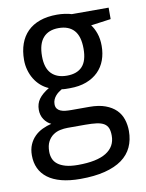

<svg xmlns="http://www.w3.org/2000/svg" viewBox="-87 -608 693 910"><g transform="rotate(-10 259.0 -153.0)"><path d="M498 -536.1V-481L401.9 -467.8Q415.5 -450.7 424.8 -424.1Q434.1 -397.5 434.1 -363.8Q434.1 -326.7 422.6 -295.2Q411.1 -263.7 387.9 -240.7Q364.7 -217.8 330.6 -204.8Q296.4 -191.9 251 -191.9Q240.2 -191.9 229.5 -192.1Q218.8 -192.4 211.9 -193.8Q203.6 -189 195.6 -182.9Q187.5 -176.8 180.9 -168.9Q174.3 -161.1 170.2 -151.4Q166 -141.6 166 -129.9Q166 -116.7 171.9 -108.6Q177.7 -100.6 187.7 -96.2Q197.8 -91.8 211.4 -90.3Q225.1 -88.9 240.2 -88.9H326.2Q371.6 -88.9 402.8 -77.4Q434.1 -65.9 453.9 -46.4Q473.6 -26.9 482.4 -0.2Q491.2 26.4 491.2 56.2Q491.2 99.1 475.3 133.3Q459.5 167.5 426.8 191.2Q394 214.8 344 227.5Q293.9 240.2 226.1 240.2Q173.8 240.2 134.8 230Q95.7 219.7 69.8 200.2Q43.9 180.7 31 153.1Q18.1 125.5 18.1 90.8Q18.1 61.5 27.6 39.3Q37.1 17.1 53.2 1Q69.3 -15.1 90.6 -25.4Q111.8 -35.6 134.8 -41Q114.3 -50.3 101.1 -70.3Q87.9 -90.3 87.9 -116.2Q87.9 -146 103.5 -167.7Q119.1 -189.5 152.8 -210Q131.8 -218.8 114.5 -234.1Q97.2 -249.5 85.2 -269.3Q73.2 -289.1 66.7 -312.5Q60.1 -335.9 60.1 -360.8Q60.1 -404.3 72.3 -438.5Q84.5 -472.7 108.4 -496.6Q132.3 -520.5 168 -533.2Q203.6 -545.9 251 -545.9Q269 -545.9 288.3 -543.2Q307.6 -540.5 320.8 -536.1ZM102.1 87.9Q102.1 106 108.4 121.6Q114.7 137.2 129.2 148.4Q143.6 159.7 167.2 166.3Q190.9 172.9 226.1 172.9Q316.9 172.9 362.1 144.8Q407.2 116.7 407.2 64Q407.2 41.5 401.4 27.3Q395.5 13.2 382.1 5.1Q368.7 -2.9 346.7 -5.9Q324.7 -8.8 293 -8.8H207Q189.9 -8.8 171.4 -4.9Q152.8 -1 137.5 9.8Q122.1 20.5 112.1 39.3Q102.1 58.1 102.1 87.9ZM147 -363.8Q147 -307.6 173.3 -280.3Q199.7 -252.9 248 -252.9Q296.9 -252.9 322 -280Q347.2 -307.1 347.2 -365.2Q347.2 -425.3 321.5 -453.6Q295.9 -481.9 247.1 -481.9Q198.7 -481.9 172.9 -452.6Q147 -423.3 147 -363.8Z"/></g></svg>

Font: WenQuanYi Micro Hei
Style: Regular
Weight: 400
Foundry: Ascender Corporation
Version: Version 0.2.0-beta